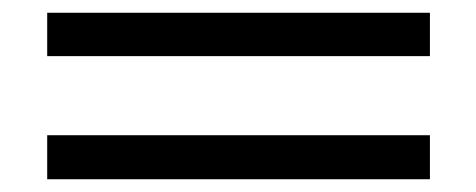

<svg xmlns="http://www.w3.org/2000/svg" viewBox="-20 -416 747 301"><path d="M54 -396H654V-328H54ZM54 -204H654V-135H54Z"/></svg>

Font: Oakes Grotesk Medium
Style: Italic
Weight: 500
Italic angle: -8°
Designer: Samuel Oakes
Foundry: Samuel Oakes
Version: Version 1.000;PS 001.000;hotconv 1.0.88;makeotf.lib2.5.64775